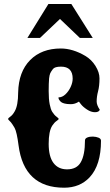

<svg xmlns="http://www.w3.org/2000/svg" viewBox="-20 -875 532 930"><path d="M290.5 34.2Q96.2 34.2 69.8 -171.4Q61.5 -235.8 50.8 -255.4Q39.6 -274.4 33.2 -282.2Q28.3 -288.1 23.9 -292Q19.5 -295.9 19.5 -298.3V-299.3Q19.5 -302.7 30.5 -310.5Q41.5 -318.4 50.8 -335Q67.9 -363.8 67.9 -427.2Q70.3 -527.8 126 -584Q181.6 -640.1 274.4 -640.1Q332.5 -640.1 393.6 -604Q423.3 -586.4 442.6 -555.4Q461.9 -524.4 461.9 -495.6Q461.9 -459 455.1 -433.1Q448.2 -407.2 448.2 -383.3Q448.2 -366.2 463.4 -343.3Q459 -331.5 439.9 -331.5Q420.9 -331.5 401.4 -344.5Q381.8 -357.4 372.1 -370.1L362.3 -382.8Q342.8 -370.1 322.8 -370.4Q302.7 -370.6 293 -373.5Q282.7 -376 277.3 -379.9Q272 -383.8 268.6 -388.7Q263.2 -395.5 263.2 -400.9L263.7 -403.3Q281.2 -403.3 296.9 -418Q312.5 -432.6 322.3 -453.9Q332 -475.1 332 -494.1Q332 -552.2 275.4 -552.2Q245.1 -552.2 236.3 -540.5Q227.1 -528.3 223.4 -520.3Q219.7 -512.2 217.8 -495.1Q216.8 -483.9 216.3 -468.5Q215.8 -453.1 215.8 -433.6Q215.8 -394.5 220.7 -369.9Q225.6 -345.2 232.9 -333.5Q243.2 -317.4 253.7 -309.8Q264.2 -302.2 264.2 -298.8Q264.2 -295.9 253.7 -288.8Q243.2 -281.7 232.9 -266.1Q215.8 -239.3 215.8 -178.2Q215.8 -116.7 239 -85.7Q262.2 -54.7 304.7 -54.7Q351.6 -54.7 371.1 -88.9Q391.6 -124 391.6 -194.8Q391.6 -204.6 403.3 -209.2Q415 -213.9 430.4 -213.4Q445.8 -212.9 457.5 -208Q469.2 -203.1 469.2 -193.4Q469.2 -75.2 414.1 -16.1Q366.7 34.2 290.5 34.2ZM112.8 -691.4 214.4 -855.5H325.7L429.2 -691.4H366.7L270.5 -783.2L173.8 -691.4Z"/></svg>

Font: Sancreek
Style: Regular
Weight: 400
Designer: Vernon Adams
Foundry: Vernon Adams
Version: Version 1.100; ttfautohint (v1.8.4.7-5d5b)